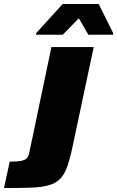

<svg xmlns="http://www.w3.org/2000/svg" viewBox="-141 -747 590 967"><path d="M-121 200 -92 67Q-47 67 -27.5 61.5Q-8 56 -1.5 44.5Q5 33 8 15L118 -510H331L226 -16Q213 48 199 88.5Q185 129 163.5 152Q142 175 106.5 185.5Q71 196 16 198Q-39 200 -121 200ZM41 -572V-580L175 -727H356L429 -580L428 -572H304L256 -655L175 -572Z"/></svg>

Font: Saira Expanded ExtraBold
Style: Italic
Weight: 800
Width: 7
Italic angle: -12°
Designer: Hector Gatti with collaboration of the Omnibus-Type team
Foundry: Omnibus-Type
Version: Version 1.101